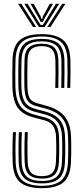

<svg xmlns="http://www.w3.org/2000/svg" viewBox="-20 -987 441 1014"><path d="M201.7 6.8Q123.2 6.8 86.3 -24.4Q49.4 -55.6 46.8 -131.1Q46.1 -158.9 45.9 -184.9Q45.7 -210.9 46.3 -236.6Q46.8 -262.2 48.3 -289.1H64.1Q63 -267.7 62.3 -243.9Q61.6 -220.2 61.6 -192.6Q61.7 -165 62.7 -131.7Q64.9 -63.4 97.8 -34.6Q130.7 -5.8 201.7 -5.8Q272.7 -5.8 304.5 -35.1Q336.2 -64.3 339 -131.7Q339.9 -152.4 340.2 -174.5Q340.4 -196.5 340.3 -219.3Q340.2 -242.2 339.3 -264.7Q337 -330.9 307.2 -364.7Q277.4 -398.4 224.8 -412.5L171.1 -427Q150.1 -432.6 136.6 -443.6Q123.1 -454.5 116.4 -475.7Q109.7 -496.9 108.8 -533Q108 -566.6 108.3 -599.4Q108.7 -632.3 109.4 -668.2Q110.6 -715.2 132 -735.6Q153.4 -756.1 201.1 -756.1Q243.8 -756.1 265.4 -736.6Q287 -717.1 288.4 -667.2Q289.2 -640.9 289 -602.3Q288.8 -563.7 287.8 -522.5H271.9Q273 -564.4 273.2 -601.8Q273.4 -639.3 272.6 -666.7Q271.5 -708.1 254.7 -725.8Q237.8 -743.4 201.1 -743.4Q162.6 -743.4 144.4 -726.2Q126.1 -709 125.2 -667.2Q124.5 -633.4 124.2 -599.8Q123.9 -566.3 124.6 -533.3Q125.3 -500.3 131.1 -482Q136.9 -463.8 147.8 -455.3Q158.7 -446.7 174.8 -442.3L228.3 -427.4Q288.2 -411.1 320.4 -373.2Q352.6 -335.3 355.2 -265.3Q356.1 -244.1 356.2 -220.9Q356.3 -197.7 356 -174.7Q355.7 -151.6 354.8 -131.1Q351.8 -57.3 316.3 -25.3Q280.7 6.8 201.7 6.8ZM201.7 -18.5Q138.8 -18.5 109.7 -44.6Q80.5 -70.7 78.5 -132.3Q77.8 -160.4 77.6 -186.1Q77.4 -211.8 78 -237.1Q78.5 -262.5 79.6 -289.1H95.4Q94.3 -264.8 93.8 -240.1Q93.2 -215.4 93.3 -189Q93.4 -162.6 94.3 -132.7Q96.2 -77.9 121.4 -54.6Q146.6 -31.3 201.7 -31.3Q256.3 -31.3 280.8 -55Q305.2 -78.7 307.3 -132.7Q308.2 -154.1 308.5 -175.6Q308.8 -197.1 308.7 -219.2Q308.6 -241.2 307.6 -263.5Q306.4 -299.3 295.9 -322.9Q285.3 -346.4 265.7 -360.7Q246.1 -375 217.9 -382.5L163.6 -396.9Q137 -404 117.9 -417.9Q98.9 -431.8 88.5 -458.7Q78.1 -485.7 77.1 -532.1Q76.6 -553.6 76.6 -576.5Q76.6 -599.4 76.9 -622.7Q77.2 -646.1 77.7 -669Q79.3 -729.6 108.1 -755.5Q137 -781.5 201.1 -781.5Q260.5 -781.5 289.3 -756.2Q318.2 -730.9 320.1 -668Q320.9 -642.6 320.7 -602.9Q320.5 -563.1 319.4 -522.5H303.6Q304.6 -564 304.8 -602.8Q305 -641.7 304.3 -667.7Q302.6 -724.4 277.2 -746.5Q251.8 -768.7 201.1 -768.7Q145.2 -768.7 120.1 -745.5Q95.1 -722.4 93.6 -668.5Q92.8 -636.8 92.5 -600.4Q92.2 -563.9 92.9 -532.4Q93.9 -491.6 102.3 -467.5Q110.7 -443.5 126.9 -430.9Q143.2 -418.3 167.3 -411.8L221.4 -397.4Q268 -385 294.6 -355Q321.2 -325 323.5 -264.1Q324.4 -239.7 324.6 -217.8Q324.8 -196 324.5 -175.1Q324.1 -154.2 323.1 -132.3Q320.7 -71.9 292.8 -45.2Q264.8 -18.5 201.7 -18.5ZM201.7 -43.9Q154.7 -43.9 133.1 -64.6Q111.6 -85.3 110.2 -133.3Q109.5 -158.9 109.1 -183.7Q108.8 -208.4 109.4 -234.3Q109.9 -260.2 111.2 -289.1H126.8Q125.8 -259.5 125.2 -235.1Q124.7 -210.7 125 -186.7Q125.3 -162.7 126 -133.6Q127.3 -92 145.2 -74.3Q163.1 -56.6 201.7 -56.6Q239.4 -56.6 256.6 -74.6Q273.9 -92.6 275.6 -133.4Q276.6 -157.8 277 -178.9Q277.3 -200 277.1 -220.3Q276.9 -240.6 276 -262.3Q275 -290.3 267.4 -308.3Q259.9 -326.3 245.8 -336.8Q231.7 -347.3 211 -352.7L156.4 -367.2Q120.7 -376.6 96.4 -394.7Q72.1 -412.7 59.4 -445.4Q46.7 -478.1 45.4 -531.1Q44.9 -560.8 45 -595.9Q45.1 -631 46.1 -669.9Q48 -744.5 84.9 -775.6Q121.8 -806.8 201.1 -806.8Q274.7 -806.8 312.1 -776.7Q349.4 -746.7 351.8 -669.2Q352.6 -644.4 352.5 -605.3Q352.4 -566.1 351.1 -522.5H335.2Q336.5 -562.9 336.6 -602.4Q336.7 -641.8 336 -668.6Q333.9 -738.3 301.1 -766.2Q268.2 -794.2 201.1 -794.2Q129 -794.2 96.4 -765.5Q63.7 -736.8 61.9 -669.3Q61.1 -640.1 60.8 -600.3Q60.5 -560.5 61.2 -531.5Q62.3 -484.4 73 -454.7Q83.7 -424.9 105.2 -408Q126.8 -391 160.1 -382.1L214.4 -367.6Q237.5 -361.7 254.4 -349.9Q271.2 -338.1 280.9 -317.1Q290.6 -296.2 291.8 -262.9Q292.5 -241.8 292.7 -220.3Q292.9 -198.7 292.7 -177Q292.4 -155.2 291.4 -133.1Q289.6 -85.5 268.7 -64.7Q247.9 -43.9 201.7 -43.9ZM75.7 -966.8H92.5L170.9 -844.4H154.4ZM108.7 -966.8H125.9L179 -879.6L194.6 -855.4H206.5L221.9 -879.6L275.1 -966.8H292.3L215.7 -844.4H185.2ZM141.3 -966.8H158.5L194.5 -900.3L197.9 -887.6H203.2L206.4 -900.3L242.8 -966.8H260L216.6 -891.6L206.6 -871.5H194.5L184.6 -891.6ZM308.4 -966.8H325.2L246.5 -844.4H230Z"/></svg>

Font: Big Shoulders Inline Text Thin
Style: Regular
Weight: 100
Designer: Patric King
Foundry: XO Type Co
Version: Version 2.002